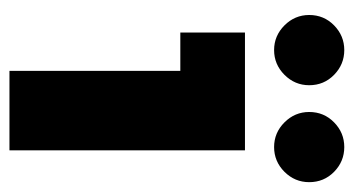

<svg xmlns="http://www.w3.org/2000/svg" viewBox="-191 -557 748 406"><g transform="rotate(90 183.0 -354.0)"><path d="M129.9 0V-498H297.9V0ZM48.8 -361.3V-498H297.9V-361.3ZM291 -559.6Q260.7 -559.6 238.8 -581.5Q216.8 -603.5 216.8 -633.8Q216.8 -665 238.8 -686.5Q260.7 -708 291 -708Q321.3 -708 343.3 -686.5Q365.2 -665 365.2 -633.8Q365.2 -603.5 343.3 -581.5Q321.3 -559.6 291 -559.6ZM85.9 -559.6Q55.7 -559.6 33.7 -581.5Q11.7 -603.5 11.7 -633.8Q11.7 -665 33.7 -686.5Q55.7 -708 85.9 -708Q116.2 -708 138.2 -686.5Q160.2 -665 160.2 -633.8Q160.2 -603.5 138.2 -581.5Q116.2 -559.6 85.9 -559.6Z"/></g></svg>

Font: Sen ExtraBold
Style: Regular
Weight: 800
Version: Version 2.000;gftools[0.9.31]